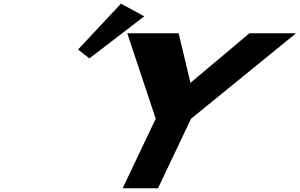

<svg xmlns="http://www.w3.org/2000/svg" viewBox="-20 -1002 1596 1022"><path d="M395.4 -738.3 455.8 -691.3 747.9 -915.2 623.7 -982.4ZM657.4 -825 808.9 -370 633 0H821L996.9 -370L1555.9 -825H1307.6L993.7 -561L930.9 -825Z"/></svg>

Font: Hussar
Style: BdSuprExtOblFive
Weight: 700
Foundry: Cannot Into Space Fonts
Version: Version 2.00